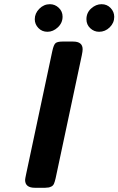

<svg xmlns="http://www.w3.org/2000/svg" viewBox="-20 -891 562 911"><path d="M99.1 -37.1Q99.1 -42 104 -64.9L228 -647.9Q234.9 -680.2 244.4 -687Q253.9 -693.8 275.9 -693.8H327.1Q372.1 -693.8 372.1 -657.2Q372.1 -647.5 368.2 -628.9L244.1 -45.9Q240.2 -28.8 236.1 -19.3Q231.9 -9.8 223.4 -5.9Q214.8 -2 210.9 -1.5Q207 -1 193.8 0H146Q99.1 0 99.1 -37.1ZM145 -799.8Q145 -827.6 166.5 -849.4Q188 -871.1 216.8 -871.1Q240.7 -871.1 258.8 -854Q276.9 -836.9 276.9 -812Q276.9 -782.2 254.4 -761.2Q231.9 -740.2 205.1 -740.2Q179.2 -740.2 162.1 -758.1Q145 -775.9 145 -799.8ZM390.1 -799.8Q390.1 -830.6 412.6 -850.8Q435.1 -871.1 461.9 -871.1Q487.8 -871.1 504.9 -853Q522 -835 522 -811Q522 -782.2 500.5 -761.2Q479 -740.2 450.2 -740.2Q426.3 -740.2 408.2 -757.1Q390.1 -773.9 390.1 -799.8Z"/></svg>

Font: CMU Sans Serif
Style: BoldOblique
Weight: 700
Italic angle: -12°
Version: Version 0.7.0